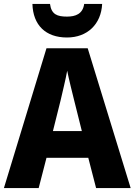

<svg xmlns="http://www.w3.org/2000/svg" viewBox="-20 -963 689 983"><path d="M503 -943H411C404 -891 366 -878 323 -878C273 -878 243 -889 236 -943H146C149 -834 214 -771 323 -771C427 -771 498 -839 503 -943ZM472 0H649L429 -716H218L0 0H178L218 -155H432ZM360 -448 399 -292H251L290 -448C299 -488 317 -560 324 -601C332 -560 350 -488 360 -448Z"/></svg>

Font: Noto Sans Thai SemCond ExtBd
Style: Regular
Weight: 800
Width: 4
Designer: Monotype Design Team
Foundry: Monotype Imaging Inc.
Version: Version 2.002